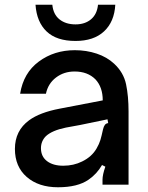

<svg xmlns="http://www.w3.org/2000/svg" viewBox="-20 -780 624 811"><path d="M43 -151Q43 -228 103 -272Q148 -305 232 -321L414 -356Q414 -412 383 -445Q350 -478 295 -478Q250 -478 216.5 -452.5Q183 -427 174 -384H65Q79 -472 144 -520Q209 -568 296 -568Q345 -568 388.5 -553.5Q432 -539 462 -511Q502 -474 512.5 -424Q523 -374 523 -309V0H413V-21Q413 -42 425 -76L411 -83Q389 -45 354 -21Q308 11 225 11Q143 11 93 -32.5Q43 -76 43 -151ZM327 -98Q368 -118 388 -153Q399 -172 404 -188.5Q409 -205 415 -233Q418 -246 423 -252.5Q428 -259 437 -260L434 -276L318 -252L258 -241Q200 -229 174 -205Q153 -184 153 -154Q153 -119 178.5 -99.5Q204 -80 247 -80Q291 -80 327 -98ZM130 -760H201Q205 -719 231.5 -698Q258 -677 299 -677Q339 -677 364.5 -698.5Q390 -720 394 -760H467Q463 -688 419.5 -647.5Q376 -607 299 -607Q219 -607 177 -647Q135 -687 130 -760Z"/></svg>

Font: Open Sauce Sans Medium
Style: Regular
Weight: 500
Designer: Alfredo Marco Pradil
Foundry: Creative Sauce Fz LLC
Version: Version 1.477